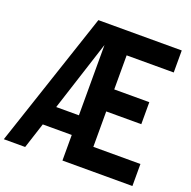

<svg xmlns="http://www.w3.org/2000/svg" viewBox="-175 -1165 1327 1331"><g transform="rotate(20 489.0 -500.0)"><path d="M-7.5 0H150L211.2 -188.8H425V0H941.2V-162.5H593.8V-423.8H852.5V-586.2H593.8V-837.5H941.2V-1000H326.2ZM257.5 -333.8 425 -852.5V-333.8Z"/></g></svg>

Font: Basalte Marquee
Style: Regular
Weight: 400
Designer: Ange Degheest & Benjamin Gomez & Eugénie Bidaut
Foundry: Velvetyne Type Foundry
Version: Version 1.000;FEAKit 1.0